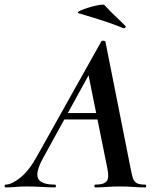

<svg xmlns="http://www.w3.org/2000/svg" viewBox="-58 -814 683 834"><path d="M-34 0Q-38 0 -38 -6Q-38 -12 -34 -12Q-8 -12 30 -42Q68 -72 103 -136L382 -634Q384 -638 391.5 -637Q399 -636 400 -633L509 -84Q514 -57 519 -41Q524 -25 536 -18.5Q548 -12 573 -12Q577 -12 577 -6Q577 0 573 0Q547 0 520.5 -2Q494 -4 462 -4Q431 -4 406.5 -2Q382 0 356 0Q352 0 352 -6Q352 -12 356 -12Q394 -12 405.5 -27Q417 -42 408 -84L323 -505L379 -582L130 -129Q107 -88 104.5 -62Q102 -36 121 -24Q140 -12 181 -12Q185 -12 185 -6Q185 0 180 0Q157 0 123.5 -2Q90 -4 58 -4Q29 -4 10.5 -2Q-8 0 -34 0ZM202 -295 218 -323H405L407 -295ZM477 -692Q440 -707 410.5 -717Q381 -727 352 -736Q323 -745 285 -756Q276 -758 283.5 -763.5Q291 -769 308 -775Q325 -781 344 -786Q363 -791 378 -793Q393 -795 396 -792Q419 -766 438 -748.5Q457 -731 487 -701Q490 -698 486 -694Q482 -690 477 -692Z"/></svg>

Font: Cormorant Light
Style: Bold Italic
Weight: 700
Italic angle: -10°
Version: Version 4.000